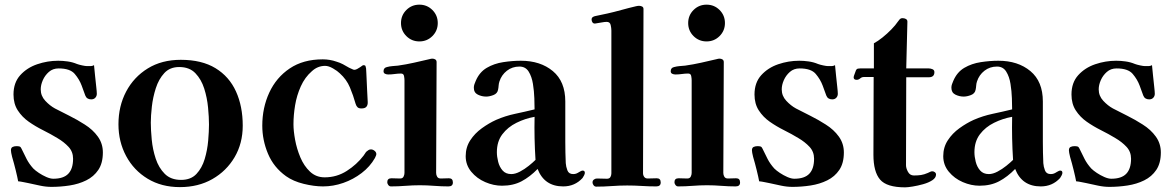

<svg xmlns="http://www.w3.org/2000/svg" viewBox="-20 -799 5032 825"><path d="M422 -144Q422 -98 402.5 -69Q383 -40 350.5 -24Q318 -8 279 -2Q240 4 201 4Q177 4 151.5 -1.5Q126 -7 103 -12Q92 -14 80.5 -16.5Q69 -19 58 -20Q55 -37 47.5 -67.5Q40 -98 32 -125Q27 -145 27 -153Q27 -164 34 -167.5Q41 -171 51 -171Q59 -171 64 -169.5Q69 -168 72 -161Q84 -136 94.5 -115.5Q105 -95 123 -75Q132 -66 147 -56Q162 -46 179 -38.5Q196 -31 209 -31Q253 -31 273.5 -52.5Q294 -74 294 -117Q294 -147 274.5 -168Q255 -189 226 -206Q198 -223 165 -239.5Q132 -256 103.5 -276Q75 -296 56.5 -324.5Q38 -353 38 -393Q38 -444 67 -476Q96 -508 140 -523Q184 -538 230 -538Q250 -538 271 -535Q292 -532 311 -524Q319 -521 333 -518Q347 -515 354 -515Q362 -515 369.5 -515Q377 -515 384 -519Q386 -499 388.5 -473.5Q391 -448 393.5 -426.5Q396 -405 396 -396Q396 -386 389.5 -379Q383 -372 372 -372Q353 -372 346.5 -388.5Q340 -405 331 -431Q321 -458 301 -481.5Q281 -505 232 -505Q207 -505 190 -490Q173 -475 164 -454.5Q155 -434 155 -415Q155 -387 174.5 -366Q194 -345 216 -333Q243 -319 278 -301.5Q313 -284 344 -264Q379 -242 400.5 -212Q422 -182 422 -144Z M878 -264Q878 -295 874 -337Q870 -379 857.5 -418.5Q845 -458 819.5 -484.5Q794 -511 750 -511Q710 -511 686 -485Q662 -459 649.5 -420Q637 -381 632.5 -341Q628 -301 628 -272Q628 -241 632 -199Q636 -157 649 -117.5Q662 -78 688 -52Q714 -26 758 -26Q800 -26 824 -51.5Q848 -77 859.5 -115.5Q871 -154 874.5 -194.5Q878 -235 878 -264ZM1023 -259Q1023 -183 988 -123.5Q953 -64 892.5 -29.5Q832 5 753 5Q674 5 614.5 -31Q555 -67 522 -128.5Q489 -190 489 -265Q489 -343 522 -405.5Q555 -468 615 -505Q675 -542 757 -542Q847 -542 906 -506Q965 -470 994 -406Q1023 -342 1023 -259Z M1597 -137Q1597 -133 1595 -129Q1593 -125 1591 -120Q1570 -83 1534 -55.5Q1498 -28 1455 -13Q1412 2 1368 2Q1330 2 1285 -9Q1240 -20 1209 -42Q1156 -80 1131.5 -138.5Q1107 -197 1107 -259Q1107 -336 1137 -401Q1167 -466 1225 -505Q1283 -544 1367 -544Q1382 -544 1397 -541.5Q1412 -539 1426 -534Q1440 -530 1453.5 -523Q1467 -516 1480 -508Q1483 -507 1491 -503Q1499 -499 1502 -499Q1508 -499 1514.5 -502.5Q1521 -506 1527 -510Q1532 -513 1535.5 -516Q1539 -519 1542 -519Q1549 -519 1550.5 -515Q1552 -511 1553 -505Q1554 -498 1554 -487Q1554 -476 1555 -466Q1556 -441 1557.5 -410.5Q1559 -380 1560 -362Q1561 -349 1555 -341Q1549 -333 1533 -333Q1522 -333 1516.5 -338Q1511 -343 1508 -353Q1498 -389 1483.5 -423.5Q1469 -458 1440 -484Q1430 -494 1411 -505Q1392 -516 1377 -516Q1345 -516 1320 -493Q1290 -467 1272.5 -428Q1255 -389 1248 -346.5Q1241 -304 1241 -265Q1241 -237 1248 -198.5Q1255 -160 1270.5 -123Q1286 -86 1312 -61.5Q1338 -37 1375 -37Q1427 -37 1470 -64.5Q1513 -92 1542 -130Q1546 -135 1548.5 -139.5Q1551 -144 1555 -148Q1560 -152 1564 -154.5Q1568 -157 1574 -157Q1582 -157 1589.5 -151Q1597 -145 1597 -137Z M1926 -15Q1926 2 1907 2Q1877 2 1845.5 -0.5Q1814 -3 1784 -3Q1754 -3 1722 -0.5Q1690 2 1660 2Q1653 2 1648.5 -4Q1644 -10 1644 -16Q1644 -33 1662 -33Q1671 -33 1680.5 -32.5Q1690 -32 1699 -32Q1710 -32 1714 -40Q1718 -48 1718 -56V-454Q1718 -462 1716 -472.5Q1714 -483 1703 -483Q1690 -483 1676 -481Q1662 -479 1648 -479Q1641 -479 1634.5 -482Q1628 -485 1628 -493Q1628 -508 1643 -511Q1654 -514 1666.5 -515Q1679 -516 1690 -517Q1725 -522 1758.5 -529.5Q1792 -537 1826 -545Q1829 -546 1832 -546.5Q1835 -547 1838 -547Q1845 -547 1850.5 -543.5Q1856 -540 1856 -532Q1856 -414 1855 -294.5Q1854 -175 1854 -56Q1854 -47 1858.5 -39.5Q1863 -32 1874 -32Q1883 -32 1891.5 -32.5Q1900 -33 1909 -33Q1926 -33 1926 -15ZM1861 -700Q1861 -667 1838 -644Q1815 -621 1782 -621Q1749 -621 1726 -644Q1703 -667 1703 -700Q1703 -733 1726 -756Q1749 -779 1782 -779Q1815 -779 1838 -756Q1861 -733 1861 -700Z M2281 -112Q2278 -159 2277 -205Q2276 -251 2277 -297Q2237 -290 2199.5 -271.5Q2162 -253 2138.5 -222Q2115 -191 2115 -145Q2115 -126 2120.5 -104Q2126 -82 2139.5 -66.5Q2153 -51 2177 -51Q2194 -51 2214 -61.5Q2234 -72 2252 -86.5Q2270 -101 2281 -112ZM2493 -56Q2493 -52 2489.5 -45Q2486 -38 2483 -34Q2450 2 2400 2Q2319 2 2290 -73Q2257 -39 2221 -20Q2185 -1 2137 -1Q2101 -1 2065 -16.5Q2029 -32 2005 -61Q1981 -90 1981 -128Q1981 -166 2000.5 -196Q2020 -226 2050.5 -248Q2081 -270 2112 -284Q2151 -301 2193.5 -310Q2236 -319 2277 -329Q2277 -346 2276 -376.5Q2275 -407 2270 -438.5Q2265 -470 2251.5 -491.5Q2238 -513 2212 -513Q2181 -513 2158 -495Q2135 -477 2126 -449Q2123 -440 2122.5 -431Q2122 -422 2120 -413Q2117 -397 2100 -390.5Q2083 -384 2069 -384Q2050 -384 2033 -392.5Q2016 -401 2016 -422Q2016 -430 2018.5 -437Q2021 -444 2024 -451Q2040 -489 2071.5 -507.5Q2103 -526 2142.5 -532Q2182 -538 2218 -538Q2302 -538 2355.5 -493.5Q2409 -449 2409 -363Q2409 -320 2409 -276.5Q2409 -233 2409 -189Q2409 -166 2409.5 -143.5Q2410 -121 2411 -98Q2412 -83 2418 -67Q2424 -51 2443 -51Q2451 -51 2457 -53.5Q2463 -56 2469 -60Q2473 -62 2476.5 -64Q2480 -66 2484 -66Q2493 -66 2493 -56Z M2819 -15Q2819 2 2800 2Q2769 2 2737.5 0Q2706 -2 2675 -2Q2643 -2 2608.5 0.5Q2574 3 2542 3Q2535 3 2530.5 -3Q2526 -9 2526 -15Q2526 -23 2532 -27.5Q2538 -32 2545 -32Q2555 -32 2566.5 -31.5Q2578 -31 2588 -31Q2599 -31 2603 -38.5Q2607 -46 2607 -54V-668Q2607 -678 2604 -691.5Q2601 -705 2587 -705Q2578 -705 2565 -702.5Q2552 -700 2538 -698Q2530 -697 2526 -702.5Q2522 -708 2522 -715Q2522 -722 2527 -725.5Q2532 -729 2538 -730Q2564 -736 2590 -741Q2617 -747 2649.5 -756Q2682 -765 2712 -772Q2720 -774 2726 -774Q2733 -774 2739 -771Q2745 -768 2745 -760Q2745 -583 2744 -407Q2743 -231 2743 -55Q2743 -46 2748 -39Q2753 -32 2763 -32Q2773 -32 2782.5 -32.5Q2792 -33 2802 -33Q2819 -33 2819 -15Z M3160 -15Q3160 2 3141 2Q3111 2 3079.5 -0.5Q3048 -3 3018 -3Q2988 -3 2956 -0.5Q2924 2 2894 2Q2887 2 2882.5 -4Q2878 -10 2878 -16Q2878 -33 2896 -33Q2905 -33 2914.5 -32.5Q2924 -32 2933 -32Q2944 -32 2948 -40Q2952 -48 2952 -56V-454Q2952 -462 2950 -472.5Q2948 -483 2937 -483Q2924 -483 2910 -481Q2896 -479 2882 -479Q2875 -479 2868.5 -482Q2862 -485 2862 -493Q2862 -508 2877 -511Q2888 -514 2900.5 -515Q2913 -516 2924 -517Q2959 -522 2992.5 -529.5Q3026 -537 3060 -545Q3063 -546 3066 -546.5Q3069 -547 3072 -547Q3079 -547 3084.5 -543.5Q3090 -540 3090 -532Q3090 -414 3089 -294.5Q3088 -175 3088 -56Q3088 -47 3092.5 -39.5Q3097 -32 3108 -32Q3117 -32 3125.5 -32.5Q3134 -33 3143 -33Q3160 -33 3160 -15ZM3095 -700Q3095 -667 3072 -644Q3049 -621 3016 -621Q2983 -621 2960 -644Q2937 -667 2937 -700Q2937 -733 2960 -756Q2983 -779 3016 -779Q3049 -779 3072 -756Q3095 -733 3095 -700Z M3606 -144Q3606 -98 3586.5 -69Q3567 -40 3534.5 -24Q3502 -8 3463 -2Q3424 4 3385 4Q3361 4 3335.5 -1.5Q3310 -7 3287 -12Q3276 -14 3264.5 -16.5Q3253 -19 3242 -20Q3239 -37 3231.5 -67.5Q3224 -98 3216 -125Q3211 -145 3211 -153Q3211 -164 3218 -167.5Q3225 -171 3235 -171Q3243 -171 3248 -169.5Q3253 -168 3256 -161Q3268 -136 3278.5 -115.5Q3289 -95 3307 -75Q3316 -66 3331 -56Q3346 -46 3363 -38.5Q3380 -31 3393 -31Q3437 -31 3457.5 -52.5Q3478 -74 3478 -117Q3478 -147 3458.5 -168Q3439 -189 3410 -206Q3382 -223 3349 -239.5Q3316 -256 3287.5 -276Q3259 -296 3240.5 -324.5Q3222 -353 3222 -393Q3222 -444 3251 -476Q3280 -508 3324 -523Q3368 -538 3414 -538Q3434 -538 3455 -535Q3476 -532 3495 -524Q3503 -521 3517 -518Q3531 -515 3538 -515Q3546 -515 3553.5 -515Q3561 -515 3568 -519Q3570 -499 3572.5 -473.5Q3575 -448 3577.5 -426.5Q3580 -405 3580 -396Q3580 -386 3573.5 -379Q3567 -372 3556 -372Q3537 -372 3530.5 -388.5Q3524 -405 3515 -431Q3505 -458 3485 -481.5Q3465 -505 3416 -505Q3391 -505 3374 -490Q3357 -475 3348 -454.5Q3339 -434 3339 -415Q3339 -387 3358.5 -366Q3378 -345 3400 -333Q3427 -319 3462 -301.5Q3497 -284 3528 -264Q3563 -242 3584.5 -212Q3606 -182 3606 -144Z M4002 -49Q4002 -35 3986 -24.5Q3970 -14 3946.5 -7.5Q3923 -1 3901.5 2.5Q3880 6 3869 6Q3790 6 3761.5 -27.5Q3733 -61 3733 -134Q3733 -218 3733.5 -301Q3734 -384 3734 -468H3691Q3683 -468 3676 -462Q3669 -456 3661 -456Q3648 -456 3648 -467Q3648 -471 3652.5 -482Q3657 -493 3658 -497Q3661 -503 3665.5 -504Q3670 -505 3676 -505H3735V-613Q3752 -622 3772 -638Q3792 -654 3810 -672.5Q3828 -691 3838 -706Q3842 -712 3845 -715Q3850 -721 3858 -721Q3866 -721 3872.5 -717.5Q3879 -714 3879 -706L3874 -505H3971Q3979 -505 3987 -501.5Q3995 -498 3995 -489Q3995 -467 3971 -467H3874L3873 -89Q3873 -76 3881.5 -60.5Q3890 -45 3907 -45Q3924 -45 3937.5 -47Q3951 -49 3967 -56Q3972 -58 3976.5 -60.5Q3981 -63 3986 -63Q3992 -63 3997 -59Q4002 -55 4002 -49Z M4333 -112Q4330 -159 4329 -205Q4328 -251 4329 -297Q4289 -290 4251.5 -271.5Q4214 -253 4190.5 -222Q4167 -191 4167 -145Q4167 -126 4172.5 -104Q4178 -82 4191.5 -66.5Q4205 -51 4229 -51Q4246 -51 4266 -61.5Q4286 -72 4304 -86.5Q4322 -101 4333 -112ZM4545 -56Q4545 -52 4541.5 -45Q4538 -38 4535 -34Q4502 2 4452 2Q4371 2 4342 -73Q4309 -39 4273 -20Q4237 -1 4189 -1Q4153 -1 4117 -16.5Q4081 -32 4057 -61Q4033 -90 4033 -128Q4033 -166 4052.5 -196Q4072 -226 4102.5 -248Q4133 -270 4164 -284Q4203 -301 4245.5 -310Q4288 -319 4329 -329Q4329 -346 4328 -376.5Q4327 -407 4322 -438.5Q4317 -470 4303.5 -491.5Q4290 -513 4264 -513Q4233 -513 4210 -495Q4187 -477 4178 -449Q4175 -440 4174.5 -431Q4174 -422 4172 -413Q4169 -397 4152 -390.5Q4135 -384 4121 -384Q4102 -384 4085 -392.5Q4068 -401 4068 -422Q4068 -430 4070.5 -437Q4073 -444 4076 -451Q4092 -489 4123.5 -507.5Q4155 -526 4194.5 -532Q4234 -538 4270 -538Q4354 -538 4407.5 -493.5Q4461 -449 4461 -363Q4461 -320 4461 -276.5Q4461 -233 4461 -189Q4461 -166 4461.5 -143.5Q4462 -121 4463 -98Q4464 -83 4470 -67Q4476 -51 4495 -51Q4503 -51 4509 -53.5Q4515 -56 4521 -60Q4525 -62 4528.5 -64Q4532 -66 4536 -66Q4545 -66 4545 -56Z M4968 -144Q4968 -98 4948.5 -69Q4929 -40 4896.5 -24Q4864 -8 4825 -2Q4786 4 4747 4Q4723 4 4697.5 -1.5Q4672 -7 4649 -12Q4638 -14 4626.5 -16.5Q4615 -19 4604 -20Q4601 -37 4593.5 -67.5Q4586 -98 4578 -125Q4573 -145 4573 -153Q4573 -164 4580 -167.5Q4587 -171 4597 -171Q4605 -171 4610 -169.5Q4615 -168 4618 -161Q4630 -136 4640.5 -115.5Q4651 -95 4669 -75Q4678 -66 4693 -56Q4708 -46 4725 -38.5Q4742 -31 4755 -31Q4799 -31 4819.5 -52.5Q4840 -74 4840 -117Q4840 -147 4820.5 -168Q4801 -189 4772 -206Q4744 -223 4711 -239.5Q4678 -256 4649.5 -276Q4621 -296 4602.5 -324.5Q4584 -353 4584 -393Q4584 -444 4613 -476Q4642 -508 4686 -523Q4730 -538 4776 -538Q4796 -538 4817 -535Q4838 -532 4857 -524Q4865 -521 4879 -518Q4893 -515 4900 -515Q4908 -515 4915.5 -515Q4923 -515 4930 -519Q4932 -499 4934.5 -473.5Q4937 -448 4939.5 -426.5Q4942 -405 4942 -396Q4942 -386 4935.5 -379Q4929 -372 4918 -372Q4899 -372 4892.5 -388.5Q4886 -405 4877 -431Q4867 -458 4847 -481.5Q4827 -505 4778 -505Q4753 -505 4736 -490Q4719 -475 4710 -454.5Q4701 -434 4701 -415Q4701 -387 4720.5 -366Q4740 -345 4762 -333Q4789 -319 4824 -301.5Q4859 -284 4890 -264Q4925 -242 4946.5 -212Q4968 -182 4968 -144Z"/></svg>

Font: Kaisei Tokumin ExtraBold
Style: Regular
Weight: 800
Designer: Font-Kai, 金井和夫
Foundry: KAZUO KANAI
Version: Version 5.003